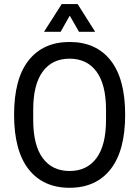

<svg xmlns="http://www.w3.org/2000/svg" viewBox="-20 -896 673 929"><path d="M317.5 -820.2 273.2 -742H192.9L278.5 -876.2H355.8L440.5 -742H362.3ZM48.2 -340.8Q48.2 -515.2 118.6 -604Q189 -692.9 316.9 -692.9Q444.8 -692.9 515.2 -603.8Q585.6 -514.8 585.6 -340.8Q585.6 -166.8 515 -77.1Q444.4 12.6 316.7 12.6Q189 12.6 118.6 -76.9Q48.2 -166.4 48.2 -340.8ZM140.7 -364.9V-315.8Q140.7 -193.3 186.8 -131Q232.8 -68.6 316.7 -68.6Q400.5 -68.6 446.8 -131Q493 -193.3 493 -315.8V-364.9Q493 -487.4 446.8 -549.7Q400.5 -612.1 316.7 -612.1Q232.8 -612.1 186.8 -549.7Q140.7 -487.4 140.7 -364.9Z"/></svg>

Font: Puralecka Narrow
Style: Regular
Weight: 400
Designer: Hector Gatti, Marcela Romero, Pablo Cosgaya and Nicolas Silva
Version: Version 1.004;PS 001.004;hotconv 1.0.70;makeotf.lib2.5.58329